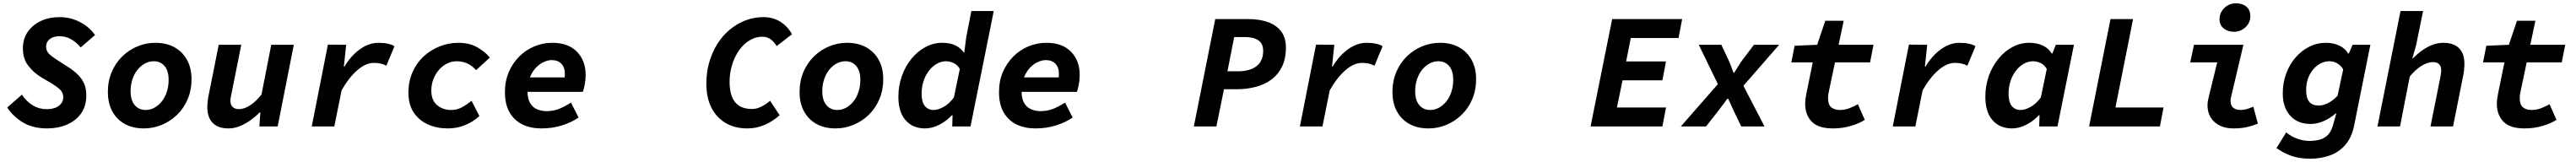

<svg xmlns="http://www.w3.org/2000/svg" viewBox="-20 -768 15640 984"><path d="M267 12Q179 12 119 -24.5Q59 -61 24 -115L113 -193Q141 -151 179 -128Q217 -105 263 -105Q294 -105 316 -113.5Q338 -122 351 -138.5Q364 -155 364 -178Q364 -206 343.5 -225Q323 -244 289 -264L228 -300Q184 -327 151.5 -369Q119 -411 119 -474Q119 -532 148.5 -574.5Q178 -617 228 -640.5Q278 -664 341 -664Q410 -664 467.5 -633Q525 -602 557 -555L470 -480Q447 -508 414.5 -528Q382 -548 340 -548Q318 -548 299.5 -540.5Q281 -533 270.5 -518.5Q260 -504 260 -484Q260 -459 277.5 -441.5Q295 -424 322 -407L392 -362Q424 -342 449.5 -318Q475 -294 489.5 -263Q504 -232 504 -188Q504 -123 472 -78.5Q440 -34 386 -11Q332 12 267 12Z M854 12Q786 12 737 -15.5Q688 -43 661.5 -92.5Q635 -142 635 -209Q635 -276 658.5 -331Q682 -386 722.5 -425.5Q763 -465 815 -486.5Q867 -508 923 -508Q991 -508 1040 -480.5Q1089 -453 1116 -403.5Q1143 -354 1143 -287Q1143 -221 1119.5 -165.5Q1096 -110 1055 -70.5Q1014 -31 962 -9.5Q910 12 854 12ZM864 -100Q892 -100 917 -113.5Q942 -127 961.5 -151Q981 -175 992.5 -209Q1004 -243 1004 -283Q1004 -337 979.5 -366.5Q955 -396 913 -396Q886 -396 860.5 -382.5Q835 -369 815.5 -345Q796 -321 784.5 -287.5Q773 -254 773 -213Q773 -159 798 -129.5Q823 -100 864 -100Z M1367 12Q1305 12 1272 -21Q1239 -54 1239 -116Q1239 -134 1241 -152.5Q1243 -171 1247 -190L1308 -496H1445L1387 -206Q1384 -192 1381.5 -179.5Q1379 -167 1379 -156Q1379 -131 1393 -118Q1407 -105 1431 -105Q1462 -105 1497.5 -127.5Q1533 -150 1568 -194L1627 -496H1764L1666 0H1555L1561 -85H1557Q1533 -61 1502 -38.5Q1471 -16 1437 -2Q1403 12 1367 12Z M1873 0 1971 -497 2082 -496 2068 -364H2072Q2098 -408 2131.5 -440.5Q2165 -473 2202 -490.5Q2239 -508 2277 -508Q2309 -508 2335 -502.5Q2361 -497 2375 -487L2326 -369Q2309 -378 2290.5 -382Q2272 -386 2250 -386Q2201 -386 2149.5 -341.5Q2098 -297 2054 -219L2010 0Z M2698 12Q2633 12 2579 -12Q2525 -36 2492.5 -84Q2460 -132 2460 -205Q2460 -273 2484.5 -329Q2509 -385 2551.5 -424.5Q2594 -464 2648.5 -486Q2703 -508 2763 -508Q2830 -508 2878.5 -480.5Q2927 -453 2954 -418L2871 -342Q2846 -370 2816.5 -383Q2787 -396 2753 -396Q2724 -396 2696.5 -383Q2669 -370 2647 -345.5Q2625 -321 2612 -288.5Q2599 -256 2599 -218Q2599 -158 2634.5 -129Q2670 -100 2718 -100Q2755 -100 2784.5 -116Q2814 -132 2843 -156L2891 -63Q2854 -29 2805 -8.5Q2756 12 2698 12Z M3267 12Q3203 12 3153.5 -11.5Q3104 -35 3075 -84Q3046 -133 3046 -208Q3046 -276 3069.5 -330.5Q3093 -385 3133 -425Q3173 -465 3225 -486.5Q3277 -508 3334 -508Q3430 -508 3483 -454Q3536 -400 3536 -313Q3536 -282 3530 -252Q3524 -222 3519 -210H3149L3164 -298H3444L3404 -278Q3407 -286 3408.5 -296.5Q3410 -307 3410 -316Q3410 -359 3388.5 -381Q3367 -403 3330 -403Q3307 -403 3281 -391Q3255 -379 3233 -355.5Q3211 -332 3197 -296.5Q3183 -261 3183 -214Q3183 -169 3198.5 -142.5Q3214 -116 3240.5 -104.5Q3267 -93 3299 -93Q3342 -93 3377.5 -108Q3413 -123 3447 -145L3493 -54Q3449 -24 3391.5 -6Q3334 12 3267 12Z M4517 12Q4442 12 4386 -21Q4330 -54 4299.5 -114.5Q4269 -175 4269 -261Q4269 -329 4286.5 -389.5Q4304 -450 4335 -500Q4366 -550 4409.5 -586.5Q4453 -623 4505 -643.5Q4557 -664 4616 -664Q4673 -664 4717.5 -636.5Q4762 -609 4789 -560L4696 -488Q4678 -517 4657 -531Q4636 -545 4609 -545Q4576 -545 4546 -530.5Q4516 -516 4491 -490.5Q4466 -465 4448 -430Q4430 -395 4420 -354.5Q4410 -314 4410 -270Q4410 -220 4423.5 -183Q4437 -146 4467.5 -126Q4498 -106 4546 -106Q4575 -106 4603.5 -120.5Q4632 -135 4656 -156L4714 -68Q4694 -50 4665 -31.5Q4636 -13 4598.5 -0.5Q4561 12 4517 12Z M5054 12Q4986 12 4937 -15.5Q4888 -43 4861.5 -92.5Q4835 -142 4835 -209Q4835 -276 4858.5 -331Q4882 -386 4922.5 -425.5Q4963 -465 5015 -486.5Q5067 -508 5123 -508Q5191 -508 5240 -480.5Q5289 -453 5316 -403.5Q5343 -354 5343 -287Q5343 -221 5319.5 -165.5Q5296 -110 5255 -70.5Q5214 -31 5162 -9.5Q5110 12 5054 12ZM5064 -100Q5092 -100 5117 -113.5Q5142 -127 5161.5 -151Q5181 -175 5192.5 -209Q5204 -243 5204 -283Q5204 -337 5179.5 -366.5Q5155 -396 5113 -396Q5086 -396 5060.5 -382.5Q5035 -369 5015.5 -345Q4996 -321 4984.5 -287.5Q4973 -254 4973 -213Q4973 -159 4998 -129.5Q5023 -100 5064 -100Z M5596 12Q5523 12 5479 -37.5Q5435 -87 5435 -180Q5435 -248 5456.5 -307.5Q5478 -367 5515 -412Q5552 -457 5600 -482.5Q5648 -508 5701 -508Q5750 -508 5782 -492Q5814 -476 5833 -448H5835L5847 -542L5878 -701H6014L5873 0H5762L5764 -68H5760Q5725 -31 5682 -9.5Q5639 12 5596 12ZM5648 -100Q5676 -100 5709.5 -118.5Q5743 -137 5772 -176L5808 -349Q5794 -374 5770.5 -385Q5747 -396 5725 -396Q5696 -396 5669 -381Q5642 -366 5621 -339Q5600 -312 5588 -276Q5576 -240 5576 -197Q5576 -148 5596 -124Q5616 -100 5648 -100Z M6267 12Q6203 12 6153.5 -11.5Q6104 -35 6075 -84Q6046 -133 6046 -208Q6046 -276 6069.5 -330.5Q6093 -385 6133 -425Q6173 -465 6225 -486.5Q6277 -508 6334 -508Q6430 -508 6483 -454Q6536 -400 6536 -313Q6536 -282 6530 -252Q6524 -222 6519 -210H6149L6164 -298H6444L6404 -278Q6407 -286 6408.5 -296.5Q6410 -307 6410 -316Q6410 -359 6388.5 -381Q6367 -403 6330 -403Q6307 -403 6281 -391Q6255 -379 6233 -355.5Q6211 -332 6197 -296.5Q6183 -261 6183 -214Q6183 -169 6198.5 -142.5Q6214 -116 6240.5 -104.5Q6267 -93 6299 -93Q6342 -93 6377.5 -108Q6413 -123 6447 -145L6493 -54Q6449 -24 6391.5 -6Q6334 12 6267 12Z M7229 0 7359 -652H7562Q7626 -652 7677 -634.5Q7728 -617 7758 -579Q7788 -541 7788 -479Q7788 -411 7764 -362.5Q7740 -314 7699 -284Q7658 -254 7603.5 -240Q7549 -226 7488 -226H7412L7366 0ZM7433 -335H7496Q7570 -335 7610 -366.5Q7650 -398 7650 -459Q7650 -503 7621 -523Q7592 -543 7538 -543H7474Z M7873 0 7971 -497 8082 -496 8068 -364H8072Q8098 -408 8131.5 -440.5Q8165 -473 8202 -490.5Q8239 -508 8277 -508Q8309 -508 8335 -502.5Q8361 -497 8375 -487L8326 -369Q8309 -378 8290.5 -382Q8272 -386 8250 -386Q8201 -386 8149.5 -341.5Q8098 -297 8054 -219L8010 0Z M8654 12Q8586 12 8537 -15.5Q8488 -43 8461.5 -92.5Q8435 -142 8435 -209Q8435 -276 8458.5 -331Q8482 -386 8522.5 -425.5Q8563 -465 8615 -486.5Q8667 -508 8723 -508Q8791 -508 8840 -480.5Q8889 -453 8916 -403.5Q8943 -354 8943 -287Q8943 -221 8919.5 -165.5Q8896 -110 8855 -70.5Q8814 -31 8762 -9.5Q8710 12 8654 12ZM8664 -100Q8692 -100 8717 -113.5Q8742 -127 8761.5 -151Q8781 -175 8792.5 -209Q8804 -243 8804 -283Q8804 -337 8779.5 -366.5Q8755 -396 8713 -396Q8686 -396 8660.5 -382.5Q8635 -369 8615.5 -345Q8596 -321 8584.5 -287.5Q8573 -254 8573 -213Q8573 -159 8598 -129.5Q8623 -100 8664 -100Z M9638 0 9769 -652H10194L10172 -537H9882L9854 -395H10096L10074 -280H9832L9798 -115H10096L10074 0Z M10186 0 10411 -257 10295 -496H10432L10473 -409Q10481 -392 10490.5 -367.5Q10500 -343 10506 -326H10510Q10520 -342 10536.5 -368.5Q10553 -395 10564 -409L10630 -496H10783L10566 -247L10694 0H10553L10510 -89Q10502 -106 10492.5 -127Q10483 -148 10474 -168H10468Q10458 -154 10448 -140.5Q10438 -127 10428 -114Q10418 -101 10409 -89L10339 0Z M11109 12Q11021 12 10981 -29Q10941 -70 10941 -138Q10941 -153 10943 -168Q10945 -183 10949 -203L10987 -389H10857L10877 -490L11014 -496L11063 -642H11175L11144 -496H11356L11335 -389H11122L11084 -208Q11081 -195 11080.5 -187Q11080 -179 11080 -170Q11080 -132 11099.5 -116Q11119 -100 11151 -100Q11182 -100 11210.5 -111Q11239 -122 11261 -135L11303 -40Q11269 -18 11218 -3Q11167 12 11109 12Z M11473 0 11571 -497 11682 -496 11668 -364H11672Q11698 -408 11731.5 -440.5Q11765 -473 11802 -490.5Q11839 -508 11877 -508Q11909 -508 11935 -502.5Q11961 -497 11975 -487L11926 -369Q11909 -378 11890.5 -382Q11872 -386 11850 -386Q11801 -386 11749.5 -341.5Q11698 -297 11654 -219L11610 0Z M12197 12Q12123 12 12079 -37.5Q12035 -87 12035 -180Q12035 -248 12056.5 -307.5Q12078 -367 12115 -412Q12152 -457 12200 -482.5Q12248 -508 12301 -508Q12350 -508 12385.5 -490.5Q12421 -473 12438 -443H12442L12463 -496H12573L12473 0H12362L12364 -68H12360Q12325 -31 12282 -9.5Q12239 12 12197 12ZM12248 -100Q12276 -100 12309.5 -118.5Q12343 -137 12372 -176L12408 -349Q12394 -374 12370.5 -385Q12347 -396 12325 -396Q12296 -396 12269 -381Q12242 -366 12221 -339Q12200 -312 12188 -276Q12176 -240 12176 -197Q12176 -147 12196 -123.5Q12216 -100 12248 -100Z M12665 0 12795 -652H12932L12825 -115H13117L13095 0Z M13542 12Q13471 12 13427.5 -26Q13384 -64 13384 -130Q13384 -144 13387 -159Q13390 -174 13394 -190L13443 -389H13279L13302 -496H13602L13528 -183Q13527 -177 13525.5 -170.5Q13524 -164 13524 -157Q13524 -126 13541 -113Q13558 -100 13584 -100Q13603 -100 13621 -105Q13639 -110 13662 -120L13690 -17Q13658 -4 13623 4Q13588 12 13542 12ZM13543 -575Q13510 -575 13483.5 -594.5Q13457 -614 13457 -653Q13457 -678 13470.5 -700Q13484 -722 13506.5 -735Q13529 -748 13557 -748Q13595 -748 13619.5 -728Q13644 -708 13644 -670Q13644 -630 13614.5 -602.5Q13585 -575 13543 -575Z M14007 196Q13940 196 13890 177.5Q13840 159 13803 131L13862 36Q13890 60 13928 74Q13966 88 14004 88Q14034 88 14062.5 81Q14091 74 14112.5 54Q14134 34 14145 -4L14166 -79H14162Q14132 -52 14091.5 -33.5Q14051 -15 14010 -15Q13931 -15 13886 -65.5Q13841 -116 13841 -200Q13841 -267 13862.5 -323.5Q13884 -380 13920.5 -421Q13957 -462 14003.5 -485Q14050 -508 14101 -508Q14150 -508 14185.5 -490.5Q14221 -473 14238 -443H14242L14265 -496H14373L14275 -9Q14260 68 14220 113Q14180 158 14124.5 177Q14069 196 14007 196ZM14058 -127Q14088 -127 14117.5 -142.5Q14147 -158 14174 -187L14208 -347Q14191 -373 14169.5 -384.5Q14148 -396 14123 -396Q14098 -396 14073 -384Q14048 -372 14027.5 -348.5Q14007 -325 13995 -293Q13983 -261 13983 -221Q13983 -172 14002 -149.5Q14021 -127 14058 -127Z M14416 0 14556 -701H14693L14651 -495L14628 -414H14632Q14657 -440 14687 -461.5Q14717 -483 14749.5 -495.5Q14782 -508 14816 -508Q14878 -508 14911 -475.5Q14944 -443 14944 -381Q14944 -363 14942 -344Q14940 -325 14936 -306L14875 0H14738L14796 -290Q14799 -305 14801 -317.5Q14803 -330 14803 -341Q14803 -366 14790 -378.5Q14777 -391 14752 -391Q14721 -391 14684 -368.5Q14647 -346 14612 -303L14553 0Z M15309 12Q15221 12 15181 -29Q15141 -70 15141 -138Q15141 -153 15143 -168Q15145 -183 15149 -203L15187 -389H15057L15077 -490L15214 -496L15263 -642H15375L15344 -496H15556L15535 -389H15322L15284 -208Q15281 -195 15280.5 -187Q15280 -179 15280 -170Q15280 -132 15299.5 -116Q15319 -100 15351 -100Q15382 -100 15410.5 -111Q15439 -122 15461 -135L15503 -40Q15469 -18 15418 -3Q15367 12 15309 12Z"/></svg>

Font: Source Code Pro ExtraLight
Style: Bold Italic
Weight: 700
Italic angle: -11°
Monospace: yes
Version: Version 1.016;hotconv 1.0.116;makeotfexe 2.5.65601